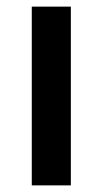

<svg xmlns="http://www.w3.org/2000/svg" viewBox="-20 -560 310 580"><path d="M76 -540H194V0H76Z"/></svg>

Font: Encode Sans Wide
Style: Medium
Weight: 500
Designer: Pablo Impallari, Andres Torresi
Foundry: Pablo Impallari, Andres Torresi
Version: Version 1.000; ttfautohint (v1.00) -l 8 -r 50 -G 200 -x 14 -